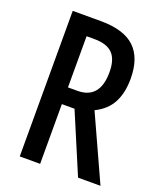

<svg xmlns="http://www.w3.org/2000/svg" viewBox="-133 -800 743 885"><g transform="rotate(20 238.0 -357.0)"><path d="M208 -714Q321 -714 374.5 -663.5Q428 -613 428 -511Q428 -442 403 -394Q378 -346 321 -318L466 0H356L232 -293H170V0H70V-714ZM209 -626H170V-375H216Q326 -375 326 -506Q326 -569 297.5 -597.5Q269 -626 209 -626Z"/></g></svg>

Font: Noto Sans ExtraCondensed Medium
Style: Regular
Weight: 500
Width: 2
Designer: Monotype Design Team
Foundry: Monotype Imaging Inc.
Version: Version 2.013; ttfautohint (v1.8.4.7-5d5b)